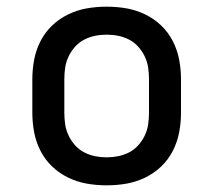

<svg xmlns="http://www.w3.org/2000/svg" viewBox="-20 -548 640 576"><path d="M300 8Q270 8 241 3Q212 -2 185 -15Q158 -28 136.5 -48.5Q115 -69 101.5 -95.5Q88 -122 82.5 -151Q77 -180 77 -210V-310Q77 -340 82.5 -369Q88 -398 101.5 -424.5Q115 -451 136.5 -471.5Q158 -492 185 -505Q212 -518 241 -523Q270 -528 300 -528Q330 -528 359 -523Q388 -518 415 -505Q442 -492 463.5 -471.5Q485 -451 498.5 -424.5Q512 -398 517.5 -369Q523 -340 523 -310V-210Q523 -180 517.5 -151Q512 -122 498.5 -95.5Q485 -69 463.5 -48.5Q442 -28 415 -15Q388 -2 359 3Q330 8 300 8ZM300 -76Q318 -76 335 -79.5Q352 -83 367.5 -91Q383 -99 395 -112.5Q407 -126 414.5 -142Q422 -158 424.5 -175Q427 -192 427 -210V-310Q427 -328 424.5 -345Q422 -362 414.5 -378Q407 -394 395 -407.5Q383 -421 367.5 -429Q352 -437 335 -440.5Q318 -444 300 -444Q282 -444 265 -440.5Q248 -437 232.5 -429Q217 -421 205 -407.5Q193 -394 185.5 -378Q178 -362 175.5 -345Q173 -328 173 -310V-210Q173 -192 175.5 -175Q178 -158 185.5 -142Q193 -126 205 -112.5Q217 -99 232.5 -91Q248 -83 265 -79.5Q282 -76 300 -76Z"/></svg>

Font: Iosevka Medium Extended
Style: Regular
Weight: 500
Width: 7
Monospace: yes
Designer: Belleve Invis
Foundry: Belleve Invis
Version: Version 32.5.0; ttfautohint (v1.8.4)